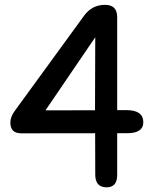

<svg xmlns="http://www.w3.org/2000/svg" viewBox="-20 -760 650 804"><path d="M332.5 -694.8 40.5 -293.9Q23.4 -270.5 23.4 -246.1Q23.4 -201.7 69.3 -201.7L378.4 -202.1Q378.4 -115.2 378.9 -28.3Q378.9 23.9 425.8 24.4Q470.7 24.9 470.7 -27.3V-202.1H512.2Q581.1 -202.1 580.1 -250Q578.6 -298.8 509.8 -298.8Q490.2 -298.8 470.7 -298.8V-688Q470.7 -739.3 420.9 -739.7Q365.7 -740.2 332.5 -694.8ZM377.9 -298.3 170.4 -297.9 378.9 -604Q377.9 -437 377.9 -298.3Z"/></svg>

Font: Comic Relief
Style: Regular
Weight: 400
Designer: Jeff Davis
Foundry: Loudifier
Version: Version 1.200; ttfautohint (v1.8.4.7-5d5b)